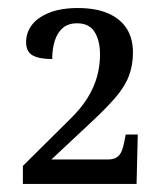

<svg xmlns="http://www.w3.org/2000/svg" viewBox="-20 -845 408 478"><path d="M37 -387V-432L153 -547Q181 -574 197.5 -600.5Q214 -627 221.5 -654Q229 -681 229 -709Q229 -744 215.5 -765.5Q202 -787 172 -787Q150 -787 136.5 -775.5Q123 -764 116.5 -744Q110 -724 110 -698Q78 -698 61.5 -707Q45 -716 45 -740Q45 -764 59.5 -783Q74 -802 103 -813.5Q132 -825 174 -825Q218 -825 248.5 -812Q279 -799 295 -774.5Q311 -750 311 -714Q311 -682 300.5 -655Q290 -628 266 -600.5Q242 -573 202 -536L108 -448H249Q263 -448 271 -453.5Q279 -459 283 -469Q287 -479 289 -490L293 -510H323L320 -387Z"/></svg>

Font: Noto Serif SemiCondensed
Style: Regular
Weight: 400
Width: 4
Designer: Monotype Design Team
Foundry: Monotype Imaging Inc.
Version: Version 2.013